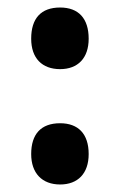

<svg xmlns="http://www.w3.org/2000/svg" viewBox="-20 -479 319 511"><path d="M63 -376C63 -324 92 -295 140 -295C187 -295 216 -324 216 -376C216 -430 189 -459 140 -459C89 -459 63 -430 63 -376ZM63 -69C63 -18 92 12 140 12C187 12 216 -17 216 -69C216 -123 188 -151 140 -151C89 -151 63 -122 63 -69Z"/></svg>

Font: Noto Sans Kannada ExtraCondensed
Style: Bold
Weight: 700
Width: 2
Designer: Jelle Bosma - Monotype Design Team
Foundry: Monotype Imaging Inc.
Version: Version 2.005